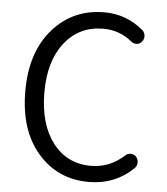

<svg xmlns="http://www.w3.org/2000/svg" viewBox="-53 -793 741 854"><g transform="rotate(5 317.0 -366.0)"><path d="M374 12.7Q235.4 12.7 147 -89.4Q58.6 -191.4 58.6 -366.2Q58.6 -539.1 148.4 -642.1Q238.3 -745.1 379.9 -745.1Q477.5 -745.1 553.7 -680.7Q564.5 -670.9 565.4 -655.8Q566.4 -640.6 555.7 -628.9Q546.9 -618.2 532.7 -617.7Q518.6 -617.2 507.8 -627Q452.1 -671.9 380.9 -671.9Q273.4 -671.9 208.5 -589.8Q143.6 -507.8 143.6 -368.2Q143.6 -226.6 207 -143.1Q270.5 -59.6 377.9 -59.6Q461.9 -59.6 526.4 -119.1Q537.1 -128.9 550.8 -128.4Q564.5 -127.9 574.2 -118.2Q584 -107.4 584 -92.3Q584 -77.1 573.2 -66.4Q491.2 12.7 374 12.7Z"/></g></svg>

Font: Gen Jyuu Gothic Normal
Style: Regular
Weight: 300
Designer: [Source Han Sans]
Ryoko NISHIZUKA  (kana & ideographs); Paul D. Hunt (Latin, Greek & Cyrillic); Wenlong ZHANG  (bopomofo
Version: Version 1.002.20150607